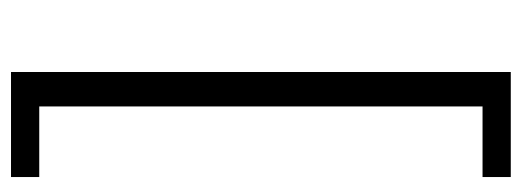

<svg xmlns="http://www.w3.org/2000/svg" viewBox="-312 -432 925 340"><g transform="rotate(90 150.0 -262.5)"><path d="M108 180H294V130H169V-655H294V-705H108Z"/></g></svg>

Font: Poppy and Pepper Light
Style: Regular
Weight: 300
Designer: Thy Ha
Foundry: Thy Ha
Version: Version 0.001;Glyphs 3.2 (3227)